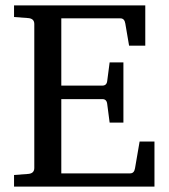

<svg xmlns="http://www.w3.org/2000/svg" viewBox="-20 -691 625 711"><path d="M552 0H32V-43L85 -47Q107 -49 107 -69V-602Q107 -622 85 -624L32 -628V-671H518V-522H458L444 -604Q441 -623 426 -623H207V-374H359Q375 -374 377 -391L386 -460H437V-237H386L377 -306Q375 -324 359 -324H207V-49H462Q477 -49 480 -68L497 -167H552Z"/></svg>

Font: Apparatus SIL
Style: Regular
Weight: 400
Version: Version 1.0